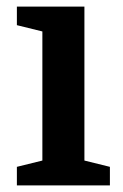

<svg xmlns="http://www.w3.org/2000/svg" viewBox="-20 -560 371 580"><path d="M108 -465 31 -484V-540H235V-75L312 -56V0H31V-56L108 -75Z"/></svg>

Font: Domine
Style: Regular
Weight: 400
Designer: Pablo Impallari, Rodrigo Fuenzalida, Brenda Gallo
Foundry: Pablo Impallari, Rodrigo Fuenzalida, Brenda Gallo
Version: Version 2.000;September 19, 2022;FontCreator 14.0.0.2877 64-